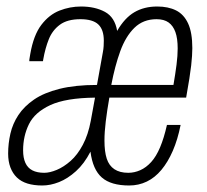

<svg xmlns="http://www.w3.org/2000/svg" viewBox="-20 -558 635 590"><path d="M110 12Q84 12 64.5 6Q45 0 32 -12.5Q19 -25 12 -43.5Q5 -62 5 -86Q5 -117 12 -147.5Q19 -178 36.5 -204.5Q54 -231 84.5 -252Q115 -273 163 -285Q211 -297 278 -297L296 -397Q298 -407 298.5 -416.5Q299 -426 299 -433Q299 -467 282 -483Q265 -499 227 -499Q187 -499 164 -482Q141 -465 130 -437.5Q119 -410 113 -376L112 -370H70Q70 -375 71 -380Q72 -385 73 -392Q83 -450 107 -481.5Q131 -513 163 -525.5Q195 -538 229 -538Q272 -538 302.5 -521.5Q333 -505 340 -463Q363 -503 393 -520.5Q423 -538 463 -538Q497 -538 521 -526Q545 -514 558 -486Q571 -458 571 -410Q571 -389 567.5 -357Q564 -325 552 -258H316Q309 -218 305 -185Q301 -152 301 -126Q301 -92 308 -70.5Q315 -49 331.5 -38Q348 -27 374 -27Q393 -27 411 -35Q429 -43 444.5 -60Q460 -77 472 -105.5Q484 -134 493 -174H535Q526 -129 511 -94.5Q496 -60 476 -36Q456 -12 431 0Q406 12 377 12Q321 12 293 -12.5Q265 -37 258 -92Q239 -55 213.5 -32Q188 -9 161.5 1.5Q135 12 110 12ZM116 -27Q133 -27 154.5 -36Q176 -45 197 -63.5Q218 -82 234.5 -113Q251 -144 259 -187L272 -258Q182 -257 134.5 -235Q87 -213 69 -176.5Q51 -140 51 -96Q51 -73 58 -57.5Q65 -42 79.5 -34.5Q94 -27 116 -27ZM322 -297H513Q519 -332 522.5 -359.5Q526 -387 526 -409Q526 -440 519 -459.5Q512 -479 498 -489Q484 -499 461 -499Q420 -499 393 -472.5Q366 -446 349.5 -400.5Q333 -355 322 -297Z"/></svg>

Font: Archivo ExtraCondensed Thin
Style: Italic
Weight: 250
Width: 2
Italic angle: -10°
Designer: Hector Gatti
Foundry: Omnibus-Type
Version: Version 2.001